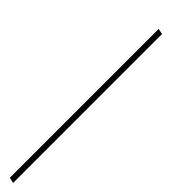

<svg xmlns="http://www.w3.org/2000/svg" viewBox="-38 -168 612 612"><g transform="rotate(-45 268.0 137.5)"><path d="M560.1 127.9 556.2 147H-115.2L-110.8 127.9Z"/></g></svg>

Font: Sinkin Sans 100 Thin Italic
Style: Regular
Weight: 100
Italic angle: -112°
Designer: Keith Bates
Foundry: K-Type
Version: Sinkin Sans (version 1.0)  by Keith Bates   •   © 2014   www